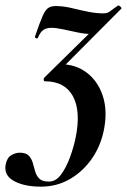

<svg xmlns="http://www.w3.org/2000/svg" viewBox="-95 -417 475 718"><path d="M91 -116 130 -177Q187 -177 228.5 -146Q270 -115 288.5 -61Q307 -7 295 61Q284 124 250.5 173.5Q217 223 167.5 252Q118 281 58 281Q-4 281 -42.5 260Q-81 239 -74 199Q-69 173 -53 163.5Q-37 154 -21 154Q2 154 12.5 165Q23 176 27.5 192Q32 208 36.5 224Q41 240 52 251Q63 262 88 262Q114 262 133.5 235.5Q153 209 167 170.5Q181 132 188 97Q208 -2 177.5 -57.5Q147 -113 73 -113Q69 -113 68.5 -118Q68 -123 70 -126L308 -360L302 -349Q289 -314 276.5 -302Q264 -290 243 -290Q222 -290 194 -296Q166 -302 140 -307.5Q114 -313 97 -313Q78 -313 66.5 -304.5Q55 -296 47 -276Q45 -272 40 -274Q35 -276 36 -281Q54 -334 65 -358.5Q76 -383 89 -389.5Q102 -396 125 -394Q148 -393 176.5 -386Q205 -379 235 -373Q265 -367 291 -367Q307 -367 317 -375Q327 -383 346 -396Q349 -398 355 -392.5Q361 -387 359 -385Z"/></svg>

Font: Cormorant Light
Style: Italic
Weight: 300
Italic angle: -10°
Designer: Christian Thalmann (Catharsis Fonts)
Foundry: Catharsis Fonts
Version: Version 4.000